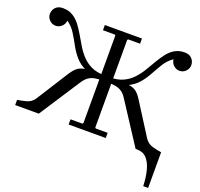

<svg xmlns="http://www.w3.org/2000/svg" viewBox="-148 -845 1265 1215"><g transform="rotate(20 485.0 -237.5)"><path d="M820 -35H970V205H937Q935 145 922.5 98.5Q910 52 885.5 26Q861 0 820 0ZM530 -635 525 -630V-40L530 -35H610V0H360V-35H440L445 -40V-630L440 -635H360V-670H610V-635ZM811 0 630 -278Q614 -303 595.5 -315Q577 -327 555 -331Q533 -335 505 -335V-370H535Q594 -370 626.5 -366.5Q659 -363 680 -348.5Q701 -334 722 -300L857 -87Q877 -57 909.5 -48Q942 -39 970 -35V0ZM895 -680Q926 -680 943 -662.5Q960 -645 961 -620Q962 -596 944.5 -577.5Q927 -559 901 -559Q882 -559 864.5 -573Q847 -587 842 -615Q808 -591 786 -556Q764 -521 744 -483.5Q724 -446 696 -413.5Q668 -381 623 -360.5Q578 -340 505 -340V-370Q556 -370 592 -387Q628 -404 654 -431.5Q680 -459 700 -492Q720 -525 739 -558Q758 -591 779 -618.5Q800 -646 828 -663Q856 -680 895 -680ZM159 0H0V-35Q29 -39 61.5 -48Q94 -57 113 -87L248 -300Q270 -334 290.5 -348.5Q311 -363 344 -366.5Q377 -370 435 -370H465V-335Q438 -335 415.5 -331Q393 -327 375 -315Q357 -303 340 -278ZM75 -680Q114 -680 142 -663Q170 -646 191 -618.5Q212 -591 231 -558Q250 -525 270 -492Q290 -459 316 -431.5Q342 -404 378 -387Q414 -370 465 -370V-340Q392 -340 347 -360.5Q302 -381 274 -413.5Q246 -446 226 -483.5Q206 -521 184 -556Q162 -591 128 -615Q124 -587 106 -573Q88 -559 69 -559Q43 -559 25.5 -577.5Q8 -596 9 -620Q10 -645 27 -662.5Q44 -680 75 -680Z"/></g></svg>

Font: Brygada 1918
Style: Regular
Weight: 400
Designer: Mateusz Machalski | Borys Kosmynka | Przemek Hoffer
Foundry: NIEPODLEGLA 2018
Version: Version 3.006